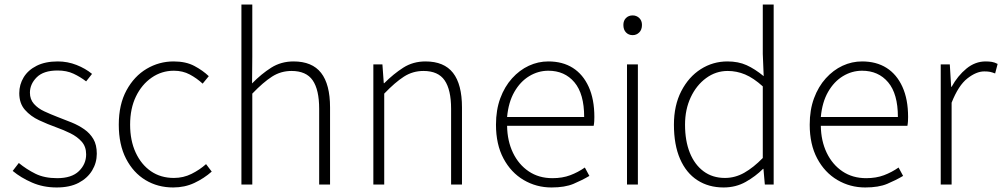

<svg xmlns="http://www.w3.org/2000/svg" viewBox="-20 -814 4421 847"><path d="M230 13Q171 13 121.5 -8.5Q72 -30 36 -60L63 -95Q97 -67 136.5 -47.5Q176 -28 232 -28Q296 -28 328 -59Q360 -90 360 -133Q360 -167 340.5 -189Q321 -211 290.5 -226Q260 -241 229 -252Q190 -266 152.5 -283.5Q115 -301 90 -329.5Q65 -358 65 -403Q65 -441 84.5 -473Q104 -505 142 -524Q180 -543 235 -543Q278 -543 317.5 -527.5Q357 -512 386 -488L360 -455Q334 -475 304 -489Q274 -503 234 -503Q172 -503 142 -473Q112 -443 112 -405Q112 -376 129.5 -356Q147 -336 175 -323Q203 -310 234 -298Q266 -286 296.5 -273.5Q327 -261 352 -243.5Q377 -226 392 -200.5Q407 -175 407 -136Q407 -96 386.5 -62Q366 -28 327 -7.5Q288 13 230 13Z M744 13Q676 13 622 -19.5Q568 -52 536 -114Q504 -176 504 -264Q504 -353 538 -415.5Q572 -478 627 -510.5Q682 -543 746 -543Q800 -543 837.5 -523Q875 -503 901 -478L874 -445Q848 -469 817 -485.5Q786 -502 747 -502Q693 -502 649 -471.5Q605 -441 579.5 -388Q554 -335 554 -264Q554 -194 578.5 -141Q603 -88 646 -58.5Q689 -29 747 -29Q789 -29 825 -47Q861 -65 889 -90L914 -57Q880 -27 837.5 -7Q795 13 744 13Z M1045 0V-794H1093V-564L1092 -446Q1133 -488 1176.5 -515.5Q1220 -543 1275 -543Q1357 -543 1396.5 -492.5Q1436 -442 1436 -340V0H1388V-334Q1388 -418 1359.5 -459.5Q1331 -501 1266 -501Q1219 -501 1180 -476Q1141 -451 1093 -401V0Z M1627 0V-530H1667L1673 -447H1675Q1716 -488 1759 -515.5Q1802 -543 1857 -543Q1939 -543 1978.5 -492.5Q2018 -442 2018 -340V0H1970V-334Q1970 -418 1941.5 -459.5Q1913 -501 1848 -501Q1801 -501 1762 -476Q1723 -451 1675 -401V0Z M2413 13Q2346 13 2290 -20Q2234 -53 2201 -115Q2168 -177 2168 -264Q2168 -329 2187 -380.5Q2206 -432 2239 -468.5Q2272 -505 2313 -524Q2354 -543 2399 -543Q2462 -543 2507 -514.5Q2552 -486 2577 -431Q2602 -376 2602 -298Q2602 -289 2601.5 -279.5Q2601 -270 2599 -259H2217Q2218 -192 2243 -140Q2268 -88 2312.5 -58Q2357 -28 2417 -28Q2461 -28 2495.5 -41Q2530 -54 2560 -75L2580 -38Q2548 -19 2510 -3Q2472 13 2413 13ZM2217 -298H2557Q2557 -400 2514 -451Q2471 -502 2399 -502Q2354 -502 2314.5 -478Q2275 -454 2249 -408.5Q2223 -363 2217 -298Z M2746 0V-530H2794V0ZM2771 -659Q2753 -659 2741.5 -671Q2730 -683 2730 -704Q2730 -723 2741.5 -734.5Q2753 -746 2771 -746Q2788 -746 2800 -734.5Q2812 -723 2812 -704Q2812 -683 2800 -671Q2788 -659 2771 -659Z M3172 13Q3106 13 3056.5 -19Q3007 -51 2980 -113Q2953 -175 2953 -264Q2953 -349 2985.5 -412Q3018 -475 3071.5 -509Q3125 -543 3189 -543Q3237 -543 3273.5 -526.5Q3310 -510 3349 -478L3345 -576V-794H3393V0H3354L3348 -69H3346Q3313 -36 3269.5 -11.5Q3226 13 3172 13ZM3178 -29Q3223 -29 3263.5 -52Q3304 -75 3345 -117V-433Q3304 -470 3267 -485.5Q3230 -501 3190 -501Q3138 -501 3095 -469.5Q3052 -438 3027 -384.5Q3002 -331 3002 -264Q3002 -193 3023 -140.5Q3044 -88 3083.5 -58.5Q3123 -29 3178 -29Z M3797 13Q3730 13 3674 -20Q3618 -53 3585 -115Q3552 -177 3552 -264Q3552 -329 3571 -380.5Q3590 -432 3623 -468.5Q3656 -505 3697 -524Q3738 -543 3783 -543Q3846 -543 3891 -514.5Q3936 -486 3961 -431Q3986 -376 3986 -298Q3986 -289 3985.5 -279.5Q3985 -270 3983 -259H3601Q3602 -192 3627 -140Q3652 -88 3696.5 -58Q3741 -28 3801 -28Q3845 -28 3879.5 -41Q3914 -54 3944 -75L3964 -38Q3932 -19 3894 -3Q3856 13 3797 13ZM3601 -298H3941Q3941 -400 3898 -451Q3855 -502 3783 -502Q3738 -502 3698.5 -478Q3659 -454 3633 -408.5Q3607 -363 3601 -298Z M4130 0V-530H4170L4176 -431H4178Q4205 -480 4243.5 -511.5Q4282 -543 4328 -543Q4343 -543 4355.5 -541Q4368 -539 4381 -532L4370 -490Q4357 -495 4347.5 -497Q4338 -499 4322 -499Q4287 -499 4247.5 -468Q4208 -437 4178 -361V0Z"/></svg>

Font: Noto Sans TC Thin ExtraLight
Style: Regular
Weight: 250
Version: Version 2.004-H2;hotconv 1.0.118;makeotfexe 2.5.65603